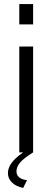

<svg xmlns="http://www.w3.org/2000/svg" viewBox="-20 -750 258 945"><path d="M94 175Q57 167 38 147.5Q19 128 19 102Q19 77 37 52Q55 27 94 0H75V-521H143V0Q98 28 79.5 49.5Q61 71 61 93Q61 130 113 137ZM75 -630V-730H143V-630Z"/></svg>

Font: Oxford Sans
Style: Regular
Weight: 400
Designer: Matt McInerney, Pablo Impallari, Rodrigo Fuenzalida
Foundry: Matt McInerney, Pablo Impallari, Rodrigo Fuenzalida
Version: Version 3.000g; ttfautohint (v1.5) -l 8 -r 28 -G 28 -x 14 -D